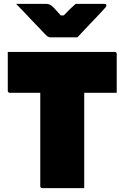

<svg xmlns="http://www.w3.org/2000/svg" viewBox="-20 -967 640 987"><path d="M413 0H198Q187 0 187 -11V-490H31Q20 -490 20 -501V-700H569Q580 -700 580 -689V-490H413ZM378 -775H239Q232 -775 226.5 -778.5Q221 -782 209 -794Q202 -802 185 -819.5Q168 -837 146.5 -859.5Q125 -882 103 -905.5Q81 -929 63 -947H215Q226 -947 231.5 -945Q237 -943 244 -938Q251 -933 262 -921.5Q273 -910 292 -888H308Q329 -910 342.5 -923Q356 -936 369 -947H516Q527 -947 527 -939Q527 -935 524 -931Q521 -927 509 -914Q498 -902 480 -883Q462 -864 442 -843Q422 -822 405 -804Q388 -786 378 -775Z"/></svg>

Font: Recursive Sn Lnr St XBk
Style: Regular
Weight: 1000
Version: Version 1.079;hotconv 1.0.112;makeotfexe 2.5.65598; ttfautoh